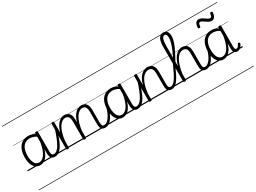

<svg xmlns="http://www.w3.org/2000/svg" viewBox="-61 -1893 4351 3268"><g transform="rotate(-30 2114.0 -259.5)"><path d="M237 17Q187 17 149.5 -11.5Q112 -40 91.5 -94.5Q71 -149 71 -227Q71 -278 80.5 -323Q90 -368 108.5 -404Q127 -440 154.5 -465.5Q182 -491 219 -505Q256 -519 302 -519Q341 -519 376 -507.5Q411 -496 448 -471V-419Q408 -449 371.5 -459.5Q335 -470 304 -470Q270 -470 242.5 -460Q215 -450 193.5 -430Q172 -410 157 -381Q142 -352 134.5 -314Q127 -276 127 -228Q127 -174 139 -130Q151 -86 177 -59.5Q203 -33 246 -33Q288 -33 326 -68Q364 -103 393.5 -176Q423 -249 437 -363L457 -301Q441 -189 408.5 -118.5Q376 -48 332 -15.5Q288 17 237 17ZM529 17Q505 17 487 10.5Q469 4 457 -10.5Q445 -25 438.5 -48Q432 -71 432 -104V-496Q432 -506 439 -510.5Q446 -515 459 -515Q472 -515 478.5 -510.5Q485 -506 485 -496V-108Q485 -68 495.5 -49.5Q506 -31 535 -31Q544 -31 548.5 -23.5Q553 -16 552.5 -7Q552 2 546 9.5Q540 17 529 17ZM0 365H622V375H0ZM0 -20H622V0H0ZM0 -505H622V-500H0ZM0 -885H622V-875H0Z M527 17Q516 17 510.5 9.5Q505 2 505.5 -7Q506 -16 513 -23.5Q520 -31 533 -31Q562 -31 590 -52.5Q618 -74 645.5 -119Q673 -164 702 -234.5Q731 -305 761 -401Q764 -411 772.5 -412Q781 -413 788 -407.5Q795 -402 792 -391Q766 -293 738 -217Q710 -141 678 -89Q646 -37 609 -10Q572 17 527 17ZM622 365V375ZM622 -20V0ZM622 -505V-500ZM622 -885V-875Z M1514 17Q1491 17 1473.5 10.5Q1456 4 1444.5 -11Q1433 -26 1427 -49Q1421 -72 1421 -105V-344Q1421 -386 1413 -414Q1405 -442 1387 -456Q1369 -470 1338 -470Q1307 -470 1276 -449.5Q1245 -429 1217 -385.5Q1189 -342 1168 -272.5Q1147 -203 1137 -104L1114 -103Q1118 -223 1141 -303.5Q1164 -384 1198.5 -431.5Q1233 -479 1271.5 -499Q1310 -519 1343 -519Q1380 -519 1409 -503.5Q1438 -488 1455.5 -452Q1473 -416 1473 -354V-109Q1473 -69 1483 -50Q1493 -31 1520 -31Q1530 -31 1534.5 -23.5Q1539 -16 1538.5 -7Q1538 2 1532 9.5Q1526 17 1514 17ZM779 15Q767 15 760.5 10.5Q754 6 754 -4V-496Q754 -506 760.5 -510.5Q767 -515 779 -515Q793 -515 799.5 -510.5Q806 -506 806 -496V-295Q824 -360 848.5 -403Q873 -446 901 -471.5Q929 -497 957 -508Q985 -519 1010 -519Q1047 -519 1076.5 -503.5Q1106 -488 1123.5 -452Q1141 -416 1141 -354V-4Q1141 6 1134.5 10.5Q1128 15 1114 15Q1100 15 1094 10.5Q1088 6 1088 -4V-344Q1088 -386 1080 -414Q1072 -442 1054 -456Q1036 -470 1004 -470Q974 -470 944 -451.5Q914 -433 886.5 -392.5Q859 -352 838 -287.5Q817 -223 806 -129V-4Q806 6 799.5 10.5Q793 15 779 15ZM622 365H1611V375H622ZM622 -20H1611V0H622ZM622 -505H1611V-500H622ZM622 -885H1611V-875H622Z M1516 17Q1505 17 1499.5 9.5Q1494 2 1494.5 -7Q1495 -16 1502 -23.5Q1509 -31 1522 -31Q1549 -31 1575 -49.5Q1601 -68 1624.5 -101Q1648 -134 1667 -177.5Q1686 -221 1700 -272Q1703 -282 1711 -284Q1719 -286 1726 -281.5Q1733 -277 1731 -266Q1721 -212 1702 -161.5Q1683 -111 1655 -70.5Q1627 -30 1592 -6.5Q1557 17 1516 17ZM1611 365V375ZM1611 -20V0ZM1611 -505V-500ZM1611 -885V-875Z M1861 17Q1810 17 1773 -11.5Q1736 -40 1715.5 -94.5Q1695 -149 1695 -227Q1695 -278 1704 -323Q1713 -368 1731.5 -404Q1750 -440 1778 -465.5Q1806 -491 1843 -505Q1880 -519 1925 -519Q1964 -519 1999 -507.5Q2034 -496 2072 -471V-419Q2031 -449 1994.5 -459.5Q1958 -470 1927 -470Q1894 -470 1866.5 -460Q1839 -450 1817.5 -430Q1796 -410 1781 -381Q1766 -352 1758.5 -314Q1751 -276 1751 -228Q1751 -174 1763 -130Q1775 -86 1801 -59.5Q1827 -33 1869 -33Q1911 -33 1949.5 -68Q1988 -103 2017 -176Q2046 -249 2060 -363L2080 -301Q2065 -189 2032 -118.5Q1999 -48 1955.5 -15.5Q1912 17 1861 17ZM2152 17Q2129 17 2111 10.5Q2093 4 2081 -10.5Q2069 -25 2062.5 -48Q2056 -71 2056 -104V-496Q2056 -506 2062.5 -510.5Q2069 -515 2083 -515Q2096 -515 2102.5 -510.5Q2109 -506 2109 -496V-108Q2109 -68 2119.5 -49.5Q2130 -31 2158 -31Q2168 -31 2172.5 -23.5Q2177 -16 2176.5 -7Q2176 2 2170 9.5Q2164 17 2152 17ZM1611 365H2246V375H1611ZM1611 -20H2246V0H1611ZM1611 -505H2246V-500H1611ZM1611 -885H2246V-875H1611Z M2151 17Q2140 17 2134.5 9.5Q2129 2 2129.5 -7Q2130 -16 2137 -23.5Q2144 -31 2157 -31Q2186 -31 2214 -52.5Q2242 -74 2269.5 -119Q2297 -164 2326 -234.5Q2355 -305 2385 -401Q2388 -411 2396.5 -412Q2405 -413 2412 -407.5Q2419 -402 2416 -391Q2390 -293 2362 -217Q2334 -141 2302 -89Q2270 -37 2233 -10Q2196 17 2151 17ZM2246 365V375ZM2246 -20V0ZM2246 -505V-500ZM2246 -885V-875Z M2823 17Q2800 17 2781.5 10.5Q2763 4 2751 -11Q2739 -26 2733 -49Q2727 -72 2727 -105V-344Q2727 -386 2718.5 -414Q2710 -442 2690.5 -456Q2671 -470 2638 -470Q2606 -470 2574.5 -452Q2543 -434 2514.5 -394Q2486 -354 2464 -289Q2442 -224 2431 -128V-4Q2431 6 2424 10.5Q2417 15 2403 15Q2391 15 2384.5 10.5Q2378 6 2378 -4V-496Q2378 -506 2384.5 -510.5Q2391 -515 2403 -515Q2417 -515 2424 -510.5Q2431 -506 2431 -496V-295Q2448 -360 2473 -403Q2498 -446 2527.5 -471.5Q2557 -497 2586.5 -508Q2616 -519 2643 -519Q2681 -519 2712.5 -503.5Q2744 -488 2762 -452Q2780 -416 2780 -354V-109Q2780 -69 2790 -50Q2800 -31 2829 -31Q2839 -31 2844 -23.5Q2849 -16 2848.5 -7Q2848 2 2841.5 9.5Q2835 17 2823 17ZM2246 365H2917V375H2246ZM2246 -20H2917V0H2246ZM2246 -505H2917V-500H2246ZM2246 -885H2917V-875H2246Z M2822 17Q2809 17 2803.5 9.5Q2798 2 2799.5 -7Q2801 -16 2808 -23.5Q2815 -31 2828 -31Q2854 -31 2878 -48.5Q2902 -66 2928 -104.5Q2954 -143 2985.5 -206Q3017 -269 3058 -361Q3063 -373 3072 -371Q3081 -369 3086.5 -360.5Q3092 -352 3088 -342Q3049 -248 3016 -180Q2983 -112 2952 -68.5Q2921 -25 2889.5 -4Q2858 17 2822 17ZM2917 365V375ZM2917 -20V0ZM2917 -505V-500ZM2917 -885V-875Z M3499 17Q3476 17 3458 10.5Q3440 4 3427.5 -11Q3415 -26 3409 -49Q3403 -72 3403 -105V-344Q3403 -387 3395 -415Q3387 -443 3368 -456.5Q3349 -470 3317 -470Q3284 -470 3251.5 -449.5Q3219 -429 3190.5 -385Q3162 -341 3139.5 -270.5Q3117 -200 3104 -99L3085 -170Q3101 -268 3127 -335Q3153 -402 3186 -442.5Q3219 -483 3254.5 -501Q3290 -519 3324 -519Q3362 -519 3392 -503.5Q3422 -488 3439.5 -452Q3457 -416 3457 -354V-109Q3457 -69 3467 -50Q3477 -31 3505 -31Q3515 -31 3520 -23.5Q3525 -16 3524.5 -7Q3524 2 3517.5 9.5Q3511 17 3499 17ZM3079 15Q3066 15 3060 10.5Q3054 6 3054 -4V-675Q3054 -788 3084.5 -841Q3115 -894 3174 -894Q3211 -894 3232 -877Q3253 -860 3262 -831.5Q3271 -803 3271 -771Q3271 -752 3268.5 -731Q3266 -710 3259.5 -687Q3253 -664 3244 -638Q3235 -612 3221.5 -582.5Q3208 -553 3191.5 -518.5Q3175 -484 3153.5 -444.5Q3132 -405 3107 -359V-4Q3107 6 3100 10.5Q3093 15 3079 15ZM3107 -437Q3126 -478 3141.5 -513Q3157 -548 3169 -578Q3181 -608 3190 -634Q3199 -660 3205 -683.5Q3211 -707 3214 -728Q3217 -749 3217 -770Q3217 -789 3213.5 -806Q3210 -823 3200.5 -833.5Q3191 -844 3173 -844Q3151 -844 3136 -824.5Q3121 -805 3114 -762.5Q3107 -720 3107 -653ZM2917 365H3593V375H2917ZM2917 -20H3593V0H2917ZM2917 -505H3593V-500H2917ZM2917 -885H3593V-875H2917Z M3498 17Q3487 17 3481.5 9.5Q3476 2 3476.5 -7Q3477 -16 3484 -23.5Q3491 -31 3504 -31Q3531 -31 3557 -49.5Q3583 -68 3606.5 -101Q3630 -134 3649 -177.5Q3668 -221 3682 -272Q3685 -282 3693 -284Q3701 -286 3708 -281.5Q3715 -277 3713 -266Q3703 -212 3684 -161.5Q3665 -111 3637 -70.5Q3609 -30 3574 -6.5Q3539 17 3498 17ZM3593 365V375ZM3593 -20V0ZM3593 -505V-500ZM3593 -885V-875Z M3838 17Q3788 17 3750.5 -11.5Q3713 -40 3692.5 -94.5Q3672 -149 3672 -227Q3672 -278 3681.5 -323Q3691 -368 3709.5 -404Q3728 -440 3756 -465.5Q3784 -491 3820.5 -505Q3857 -519 3903 -519Q3938 -519 3969 -509.5Q4000 -500 4034 -481V-497Q4034 -506 4040.5 -510.5Q4047 -515 4060 -515Q4074 -515 4080.5 -510.5Q4087 -506 4087 -496V-94Q4087 -74 4090 -60Q4093 -46 4100 -38.5Q4107 -31 4119 -31Q4131 -31 4141 -37Q4151 -43 4161 -57Q4171 -71 4182 -94Q4186 -101 4192.5 -102Q4199 -103 4208 -98Q4217 -94 4220 -87.5Q4223 -81 4219 -74Q4208 -46 4191 -25.5Q4174 -5 4153.5 6Q4133 17 4111 17Q4092 17 4078 11Q4064 5 4054 -6.5Q4044 -18 4039 -35Q4034 -52 4034 -74Q4034 -101 4034 -129Q4034 -157 4034 -184Q4013 -112 3982.5 -68Q3952 -24 3915.5 -3.5Q3879 17 3838 17ZM3728 -228Q3728 -174 3740 -130Q3752 -86 3778.5 -59.5Q3805 -33 3847 -33Q3887 -33 3924 -65Q3961 -97 3990 -164.5Q4019 -232 4034 -339V-430Q3997 -454 3965 -462Q3933 -470 3905 -470Q3871 -470 3843.5 -460Q3816 -450 3794.5 -430Q3773 -410 3758 -381Q3743 -352 3735.5 -314Q3728 -276 3728 -228ZM3593 365H4228V375H3593ZM3593 -20H4228V0H3593ZM3593 -505H4228V-500H3593ZM3593 -885H4228V-875H3593Z M3749 -650Q3726 -650 3726 -671Q3728 -728 3749.5 -758Q3771 -788 3809 -788Q3837 -788 3862 -775Q3887 -762 3909.5 -746Q3932 -730 3952.5 -717.5Q3973 -705 3991 -705Q4010 -705 4019.5 -721.5Q4029 -738 4030 -771Q4033 -790 4054 -790Q4068 -790 4073 -785Q4078 -780 4078 -768Q4075 -715 4054 -683.5Q4033 -652 3991 -652Q3964 -652 3939 -665Q3914 -678 3891.5 -694Q3869 -710 3848.5 -723Q3828 -736 3810 -736Q3792 -736 3783.5 -719.5Q3775 -703 3773 -669Q3772 -659 3766.5 -654.5Q3761 -650 3749 -650Z"/></g></svg>

Font: Playwrite AT Guides
Style: Regular
Weight: 400
Designer: Veronika Burian, José Scaglione
Foundry: TypeTogether
Version: Version 1.003